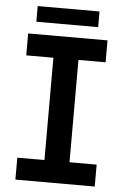

<svg xmlns="http://www.w3.org/2000/svg" viewBox="-57 -875 598 916"><g transform="rotate(5 242.0 -417.0)"><path d="M52 0V-105H182V-595H52V-700H432V-595H302V-105H432V0ZM86 -759V-834H382V-759Z"/></g></svg>

Font: MuseoModerno Medium
Style: Regular
Weight: 500
Designer: Pablo Cosgaya, Héctor Gatti, Marcela Romero, and the Authors of The MuseoModerno Project.
Foundry: Omnibus-Type Team
Version: Version 1.001